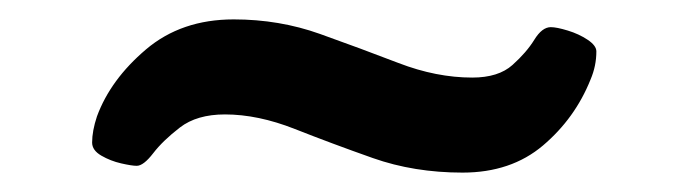

<svg xmlns="http://www.w3.org/2000/svg" viewBox="-20 -374 710 198"><path d="M121 -203Q116 -203 105 -205.5Q94 -208 84.5 -213.5Q75 -219 75 -227Q75 -239 80 -254Q94 -292 130.5 -323Q167 -354 221 -354Q268 -354 310 -339Q352 -324 391 -309Q430 -294 467 -294Q494 -294 508.5 -307Q523 -320 531 -333Q539 -346 548 -346Q554 -346 565.5 -342.5Q577 -339 586 -333Q595 -327 595 -321Q595 -306 589 -292Q573 -252 540 -224Q507 -196 457 -196Q407 -196 364.5 -211Q322 -226 284 -241Q246 -256 212 -256Q183 -256 165.5 -242.5Q148 -229 138 -216Q128 -203 121 -203Z"/></svg>

Font: Asap Expanded ExtraBold
Style: Regular
Weight: 800
Width: 7
Designer: Pablo Cosgaya
Foundry: Omnibus-Type
Version: Version 3.001; ttfautohint (v1.8.4.7-5d5b)